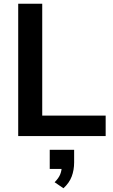

<svg xmlns="http://www.w3.org/2000/svg" viewBox="-20 -725 602 1023"><path d="M77 0V-705H205V-109H543V0ZM318 278 271 246Q293 224 301 203.5Q309 183 309 160L336 175H245V73H375V140Q375 181 362 215.5Q349 250 318 278Z"/></svg>

Font: Nunito Sans 12pt ExtraLight 12pt
Style: Bold
Weight: 700
Version: Version 3.101;gftools[0.9.27]